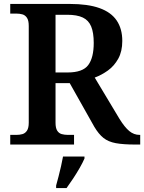

<svg xmlns="http://www.w3.org/2000/svg" viewBox="-20 -734 732 975"><path d="M32 0V-49H63Q80 -49 94 -53Q108 -57 117 -70.5Q126 -84 126 -111V-602Q126 -630 117 -643.5Q108 -657 94 -661Q80 -665 63 -665H32V-714H334Q426 -714 485 -693Q544 -672 572.5 -630Q601 -588 601 -526Q601 -473 580.5 -436Q560 -399 528 -376Q496 -353 461 -340L587 -130Q613 -88 636.5 -68.5Q660 -49 689 -49H692V0H667Q606 0 568 -7Q530 -14 505.5 -33.5Q481 -53 459 -90L334 -312H262V-111Q262 -84 270.5 -70.5Q279 -57 293.5 -53Q308 -49 325 -49H356V0ZM323 -366Q400 -366 428 -403.5Q456 -441 456 -516Q456 -568 443 -599.5Q430 -631 400.5 -645Q371 -659 321 -659H262V-366ZM265 208Q271 187 277.5 161.5Q284 136 290 110Q296 84 300 61H409V71Q400 92 384.5 119Q369 146 351.5 172.5Q334 199 318 221H265Z"/></svg>

Font: Noto Serif Gujarati SemiBold
Style: Regular
Weight: 600
Version: Version 2.102